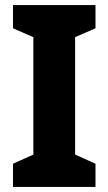

<svg xmlns="http://www.w3.org/2000/svg" viewBox="-20 -734 426 754"><path d="M355 0V-91L275 -127V-588L355 -623V-714H31V-623L111 -588V-127L31 -91V0Z"/></svg>

Font: Noto Sans Thai SemCond ExtBd
Style: Regular
Weight: 800
Width: 4
Designer: Monotype Design Team
Foundry: Monotype Imaging Inc.
Version: Version 2.002